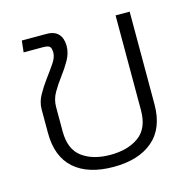

<svg xmlns="http://www.w3.org/2000/svg" viewBox="-86 -627 728 724"><g transform="rotate(-15 278.0 -265.0)"><path d="M272 10Q173 10 119 -37.5Q65 -85 65 -178V-270Q65 -298 80 -325Q95 -352 114 -377.5Q133 -403 148 -425Q163 -447 163 -465Q163 -483 156.5 -489Q150 -495 130 -495H55L60 -540H156Q188 -540 203 -523Q218 -506 218 -477Q218 -449 203 -422.5Q188 -396 169 -371Q150 -346 135 -320Q120 -294 120 -265V-169Q120 -99 162 -68Q204 -37 272 -37Q340 -37 383 -68Q426 -99 426 -170V-540H481V-178Q481 -85 425.5 -37.5Q370 10 272 10Z"/></g></svg>

Font: Kanit ExtraLight
Style: Regular
Weight: 275
Designer: Katatrad Team
Foundry: CadsonDemak
Version: Version 2.000; ttfautohint (v1.8.3)